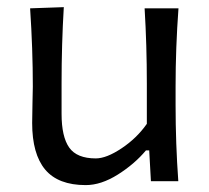

<svg xmlns="http://www.w3.org/2000/svg" viewBox="-20 -520 601 551"><path d="M226.1 11.2Q147 11.2 109.6 -33.4Q72.3 -78.1 72.3 -167Q72.3 -189.9 73.2 -223.4Q74.2 -256.8 74.2 -271.5Q74.2 -378.9 66.4 -496.1L163.1 -499.5Q156.7 -393.1 156.7 -279.8V-193.4Q156.7 -127.4 178.7 -96.4Q200.7 -65.4 254.9 -65.4Q285.6 -65.4 329.1 -94.5Q372.6 -123.5 401.4 -164.6V-279.8Q401.4 -390.1 395 -496.1H492.2Q483.9 -382.8 483.9 -271.5V-219.2Q483.9 -107.4 491.7 0H413.1L408.2 -88.4H398.9Q366.2 -49.3 318.1 -19Q270 11.2 226.1 11.2Z"/></svg>

Font: Commissioner Flair
Style: Regular
Weight: 400
Designer: Kostas Bartsokas
Foundry: Kostas Bartsokas
Version: Version 1.000